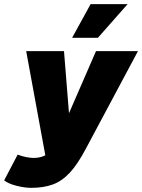

<svg xmlns="http://www.w3.org/2000/svg" viewBox="-84 -716 684 924"><path d="M66 188Q34 188 -5 178Q-44 168 -64 152L1 28Q21 36 42 40Q63 44 77 44Q89 44 99 42.5Q109 41 118 38Q127 35 134 31L42 -470H224L248 -171L378 -470H580L329 0Q290 74 252 115Q214 156 169.5 172Q125 188 66 188ZM263 -534 352 -696H530L387 -534Z"/></svg>

Font: Gantari Black
Style: Italic
Weight: 900
Italic angle: -10°
Version: Version 1.000